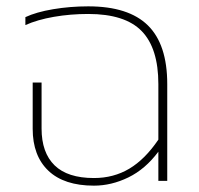

<svg xmlns="http://www.w3.org/2000/svg" viewBox="-20 -570 627 605"><path d="M83 -164V-310H111V-165Q111 -89 152 -49Q193 -9 276 -9Q338 -9 387.5 -38.5Q437 -68 479 -130V-305Q479 -418 426.5 -472Q374 -526 258 -526Q202 -526 150 -517Q98 -508 60 -491V-516Q94 -532 147.5 -541Q201 -550 258 -550Q385 -550 446 -490Q507 -430 507 -305V0H479V-92Q438 -37 384.5 -11Q331 15 276 15Q182 15 132.5 -32Q83 -79 83 -164Z"/></svg>

Font: Prompt Thin
Style: Regular
Weight: 250
Designer: Katatrad Team
Foundry: CadsonDemak
Version: Version 1.001